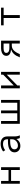

<svg xmlns="http://www.w3.org/2000/svg" viewBox="2670 -3288 661 6040"><g transform="rotate(-90 3000.0 -268.5)"><path d="M238.8 -564.9H328.6V-330.1H670.9V-564.9H760.7V24.9H670.9V-250H328.6V24.9H238.8Z M1638.2 -348.1V-367.2Q1638.2 -437.5 1599.6 -472.2Q1564.5 -503.9 1491.2 -503.9Q1383.8 -503.9 1293.9 -435.1L1253.9 -500Q1358.4 -579.1 1492.7 -579.1Q1614.7 -579.1 1676.8 -513.2Q1728 -458.5 1728 -362.8V-150.9Q1728 -38.6 1763.2 24.9H1675.3Q1656.2 -15.6 1647 -79.1H1644Q1616.2 -29.3 1562 5.9Q1506.8 42 1425.8 42Q1341.3 42 1285.6 -7.8Q1227.1 -60.5 1227.1 -142.1Q1227.1 -239.7 1312.5 -294.4Q1397 -348.1 1569.8 -348.1ZM1638.2 -278.8H1575.2Q1321.3 -278.8 1321.3 -143.1Q1321.3 -99.1 1348.6 -69.8Q1381.8 -35.2 1439.9 -35.2Q1515.1 -35.2 1571.8 -83Q1638.2 -138.7 1638.2 -214.8Z M2125 -565.4H2212.9V-55.2H2456.1V-565.4H2543.9V-55.2H2787.1V-565.4H2875V24.9H2125Z M3241.2 -564.9H3330.1V-166L3670.4 -498V-564.9H3759.3V24.9H3670.4V-386.2L3330.1 -53.2V24.9H3241.2Z M4740.7 -564.9V24.9H4650.9V-227.1H4582Q4418 -227.1 4317.9 24.9H4214.8Q4259.3 -90.8 4319.8 -157.2Q4377.9 -221.2 4459 -246.1V-250Q4262.7 -269.5 4262.7 -399.9Q4262.7 -494.6 4360.8 -538.6Q4419.4 -564.9 4503.9 -564.9ZM4650.9 -485.8H4498Q4355.5 -485.8 4355.5 -398.9Q4355.5 -344.7 4410.6 -320.3Q4448.2 -304.2 4505.9 -304.2H4650.9Z M5222.2 -564.9H5777.8V-483.9H5545.9V24.9H5454.1V-483.9H5222.2Z"/></g></svg>

Font: FORM UDPGothic
Style: Regular
Weight: 400
Foundry: Pronama LLC
Version: Version 1.05101